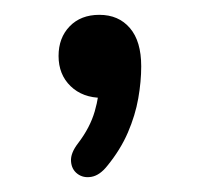

<svg xmlns="http://www.w3.org/2000/svg" viewBox="-20 -128 270 259"><path d="M124.5 96Q114.5 108.5 103.5 110.5Q92.5 112.5 84.5 106.5Q76.5 100.5 75.8 89.5Q75 78.5 85.5 65Q101.5 44 107.8 22.2Q114 0.5 114 -17.5L118 4Q91.5 4 75.2 -11.8Q59 -27.5 59 -52.5Q59 -77 74 -92.5Q89 -108 114 -108Q140 -108 155.2 -90.2Q170.5 -72.5 170.5 -38.5Q170.5 -18 166.5 4.8Q162.5 27.5 152.5 50.8Q142.5 74 124.5 96Z"/></svg>

Font: Nunito ExtraLight
Style: Regular
Weight: 200
Designer: Vernon Adams
Foundry: Vernon Adams
Version: Version 3.602;April 4, 2023;FontCreator 14.0.0.2856 64-bit